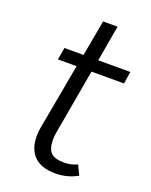

<svg xmlns="http://www.w3.org/2000/svg" viewBox="-135 -777 678 860"><g transform="rotate(20 203.5 -346.5)"><path d="M101 -119Q101 -141 105 -161L162 -474H73L83 -532H174L205 -703H274L244 -532H397L388 -474H233L177 -157Q175 -146 175 -124Q176 -83 195 -66Q214 -49 254 -49Q291 -49 319 -63L341 -17Q292 10 237 10Q168 10 134.5 -24Q101 -58 101 -119Z"/></g></svg>

Font: Nebula Sans Book
Style: Regular
Weight: 400
Italic angle: -9°
Designer: Paul D. Hunt for Adobe (as Source Sans)
Foundry: Nebula Entertainment & Broadcasting LLC
Version: Version 1.010